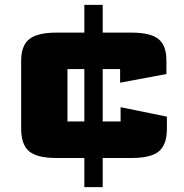

<svg xmlns="http://www.w3.org/2000/svg" viewBox="-20 -720 757 790"><path d="M327 50V-70H211.5Q132.3 -70 99.7 -97.6Q67.1 -125.2 67.1 -190.5V-470.3Q67.1 -532.6 100.7 -559.2Q134.3 -585.8 212 -585.8H327V-700H402.6V-585.8H520.8Q599 -585.8 631.8 -559.5Q664.7 -533.2 664.7 -471.3V-415.4L474.2 -379.8V-435.7Q474.2 -435.7 474.2 -435.7Q474.2 -435.7 474.2 -435.7H402.6V-220.1H476.2Q476.2 -220.1 476.2 -220.1Q476.2 -220.1 476.2 -220.1V-279L666.7 -240V-190.5Q666.7 -125.2 634.1 -97.6Q601.5 -70 522.3 -70H402.6V50ZM327 -435.7H257.6Q257.6 -435.7 257.6 -435.7Q257.6 -435.7 257.6 -435.7V-220.1Q257.6 -220.1 257.6 -220.1Q257.6 -220.1 257.6 -220.1H327Z"/></svg>

Font: Science Gothic
Style: Regular
Weight: 400
Designer: Thomas Phinney, Vassil Kateliev, Brandon Buerkle
Foundry: Font Detective LLC
Version: Version 1.018